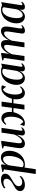

<svg xmlns="http://www.w3.org/2000/svg" viewBox="1720 -2288 821 4300"><g transform="rotate(-90 2130.0 -137.5)"><path d="M136 10Q95.5 10 64.8 -3.2Q34 -16.5 17 -40.8Q0 -65 0.5 -97.5Q1 -131 17.8 -156Q34.5 -181 61.5 -200.8Q88.5 -220.5 120.5 -238Q152.5 -255.5 184 -274.5Q231 -303 253.8 -334.5Q276.5 -366 277 -404.5Q277.5 -427.5 266.8 -442.2Q256 -457 238.8 -463.8Q221.5 -470.5 201 -470.5Q165 -470.5 133 -459.5Q101 -448.5 73 -424.5L63 -454Q84.5 -474.5 114.5 -490.5Q144.5 -506.5 180.5 -515.8Q216.5 -525 256.5 -525Q319.5 -525 355.2 -500.8Q391 -476.5 390 -431Q389.5 -397 372.2 -371Q355 -345 327 -324Q299 -303 265.8 -284.5Q232.5 -266 200 -247Q174.5 -232 154.2 -213.5Q134 -195 122.5 -172.8Q111 -150.5 110.5 -125Q110.5 -102.5 121.5 -85.8Q132.5 -69 152.2 -59.8Q172 -50.5 196 -50.5Q235 -50.5 265 -62.8Q295 -75 328.5 -110L337 -79Q311.5 -46 278.2 -26.8Q245 -7.5 208.5 1.2Q172 10 136 10Z M384 253.5 487 -459 429 -478.5 432 -497 582.5 -524 601 -511 587.5 -413.5Q603.5 -447 629 -472.8Q654.5 -498.5 686 -513Q717.5 -527.5 751 -527.5Q800.5 -527.5 834.5 -505Q868.5 -482.5 886 -439.8Q903.5 -397 903.5 -336Q903.5 -285.5 890.2 -235.8Q877 -186 851 -141.5Q825 -97 787 -62.8Q749 -28.5 700 -9Q651 10.5 591.5 10.5Q575.5 10.5 559.2 8Q543 5.5 528 2L490.5 253.5ZM535.5 -50Q543.5 -36.5 558.5 -28Q573.5 -19.5 596.5 -19.5Q635 -19.5 665.5 -39.8Q696 -60 718.8 -94Q741.5 -128 756.8 -170.8Q772 -213.5 779.5 -259.2Q787 -305 787 -348Q787 -390 779.2 -419.2Q771.5 -448.5 756 -463.8Q740.5 -479 716 -479Q689.5 -479 661.5 -460.8Q633.5 -442.5 611.2 -412.8Q589 -383 578.5 -348Z M1062 11Q1030.5 11 1008.2 -1.8Q986 -14.5 974 -38Q962 -61.5 962 -95Q962 -108.5 964.5 -132.5Q967 -156.5 970.8 -184.2Q974.5 -212 978.2 -236.2Q982 -260.5 984 -274.5L1013 -458L955 -479L958 -497.5L1107.5 -524L1125.5 -510.5L1092.5 -279Q1090 -261 1086.5 -237Q1083 -213 1079.8 -188.5Q1076.5 -164 1074.5 -144Q1072.5 -124 1072.5 -114Q1072.5 -94.5 1076.8 -81.8Q1081 -69 1090.5 -62.8Q1100 -56.5 1115 -56.5Q1141 -56.5 1169.2 -80Q1197.5 -103.5 1223.8 -143Q1250 -182.5 1268.5 -230L1310.5 -514H1417.5L1354.5 -81.5Q1352 -64 1356.2 -54.5Q1360.5 -45 1370.5 -45Q1380.5 -45 1393 -52Q1405.5 -59 1418.5 -74L1429.5 -53.5Q1419.5 -38.5 1401.5 -23.8Q1383.5 -9 1360.2 0.8Q1337 10.5 1309.5 10.5Q1274 10.5 1260.2 -7.2Q1246.5 -25 1246.5 -48.5Q1246.5 -52.5 1248.2 -66.2Q1250 -80 1252.8 -98.5Q1255.5 -117 1258.2 -135.8Q1261 -154.5 1263 -168.5H1261.5Q1245.5 -132.5 1225.2 -100Q1205 -67.5 1180 -42.5Q1155 -17.5 1125.5 -3.2Q1096 11 1062 11Z M1520.5 10Q1499 10 1483.8 5.2Q1468.5 0.5 1458 -7.5L1491 -98Q1495 -93 1502.2 -82.8Q1509.5 -72.5 1518.2 -61.5Q1527 -50.5 1534.8 -41.2Q1542.5 -32 1547 -27.5Q1565.5 -29 1586.2 -48Q1607 -67 1625.2 -102.2Q1643.5 -137.5 1655 -187.2Q1666.5 -237 1666.5 -300Q1666.5 -360 1656 -394.5Q1645.5 -429 1628.8 -443.5Q1612 -458 1593 -458Q1566.5 -458 1544.8 -443.5Q1523 -429 1498.5 -406L1485.5 -423Q1495 -437.5 1516 -459.8Q1537 -482 1566.8 -499.8Q1596.5 -517.5 1633.5 -517.5Q1673.5 -517.5 1705.5 -497Q1737.5 -476.5 1756 -432Q1774.5 -387.5 1774.5 -315Q1774.5 -306.5 1774 -297.5Q1773.5 -288.5 1772.5 -281H1865.5L1897 -512.5H2004.5L1972.5 -280.5H2068.5Q2085 -347.5 2121 -401.2Q2157 -455 2205.2 -486.2Q2253.5 -517.5 2307 -517.5Q2329 -517.5 2344.2 -513Q2359.5 -508.5 2370.5 -500L2338 -409.5Q2334 -415 2326.5 -425Q2319 -435 2310.2 -446Q2301.5 -457 2293.8 -466.2Q2286 -475.5 2281.5 -480Q2263 -479 2242.5 -459.5Q2222 -440 2204 -404.2Q2186 -368.5 2174.8 -318.8Q2163.5 -269 2163.5 -206.5Q2163.5 -150.5 2173.8 -115.8Q2184 -81 2201.2 -65Q2218.5 -49 2238 -49Q2264 -49 2285.5 -62Q2307 -75 2334 -101.5L2347 -84.5Q2337.5 -70.5 2316.8 -48Q2296 -25.5 2265.8 -7.8Q2235.5 10 2197 10Q2155 10 2122.8 -12.2Q2090.5 -34.5 2072.8 -79.2Q2055 -124 2056 -190.5Q2056.5 -202.5 2057.5 -216.5Q2058.5 -230.5 2060.5 -247H1968L1934 0H1827L1861 -247H1767.5Q1755 -190 1730.8 -143Q1706.5 -96 1673.5 -61.8Q1640.5 -27.5 1601.5 -8.8Q1562.5 10 1520.5 10Z M2787 -82.5Q2784 -61 2789.5 -53Q2795 -45 2805.5 -45Q2815 -45 2827.2 -51.8Q2839.5 -58.5 2852 -73.5L2863.5 -53Q2855 -40.5 2838 -25.5Q2821 -10.5 2797.2 0Q2773.5 10.5 2743.5 10.5Q2709 10.5 2693.8 -10.2Q2678.5 -31 2682 -64.5L2690 -113.5Q2677.5 -82 2653.8 -53.5Q2630 -25 2599 -7.2Q2568 10.5 2532.5 10.5Q2488.5 10.5 2453.8 -11.2Q2419 -33 2399.2 -74.5Q2379.5 -116 2379.5 -176Q2379.5 -228 2392.8 -278.8Q2406 -329.5 2431.8 -373.8Q2457.5 -418 2495.2 -452.2Q2533 -486.5 2582 -505.8Q2631 -525 2690.5 -525Q2719 -525 2744.2 -518.8Q2769.5 -512.5 2790 -502L2855 -521ZM2740 -469.5Q2734 -481 2720.5 -488.8Q2707 -496.5 2686 -496.5Q2646.5 -496.5 2615.8 -476.5Q2585 -456.5 2562.2 -422.8Q2539.5 -389 2525 -346.2Q2510.5 -303.5 2503.2 -258Q2496 -212.5 2496 -169.5Q2496 -122.5 2504.8 -93.8Q2513.5 -65 2529 -52Q2544.5 -39 2564.5 -39Q2584 -39 2603.8 -49.8Q2623.5 -60.5 2641.2 -79.8Q2659 -99 2673 -125Q2687 -151 2695 -181.5Z M3096.5 -511 3073.5 -338Q3090.5 -375.5 3113 -409Q3135.5 -442.5 3163 -469Q3190.5 -495.5 3221.5 -510.5Q3252.5 -525.5 3286 -525.5Q3321 -525.5 3343 -510.2Q3365 -495 3375 -466.2Q3385 -437.5 3383.5 -397Q3383 -389 3381.5 -375Q3380 -361 3377.5 -343.5Q3375 -326 3372 -307.5L3359.5 -298.5Q3378 -350.5 3403.2 -392.2Q3428.5 -434 3458 -464Q3487.5 -494 3520 -509.8Q3552.5 -525.5 3586.5 -525.5Q3635.5 -525.5 3661 -496Q3686.5 -466.5 3686.5 -414Q3686.5 -393 3683.2 -364.2Q3680 -335.5 3674.8 -302.8Q3669.5 -270 3664.5 -237Q3659.5 -207 3654.8 -175.5Q3650 -144 3646.5 -117.5Q3643 -91 3642 -75Q3642 -58.5 3646 -52Q3650 -45.5 3659 -45.5Q3668.5 -45.5 3680.2 -52Q3692 -58.5 3707 -74L3717.5 -54Q3707 -40.5 3689 -25.2Q3671 -10 3646 0.5Q3621 11 3589 11Q3572 11 3558.5 4.8Q3545 -1.5 3537.2 -14.8Q3529.5 -28 3529.5 -49Q3530 -63 3533.8 -92.2Q3537.5 -121.5 3543.2 -157.2Q3549 -193 3554.5 -226.5Q3560 -260 3564.8 -292.2Q3569.5 -324.5 3572.8 -352Q3576 -379.5 3576 -397Q3576 -428 3566.8 -441.8Q3557.5 -455.5 3533.5 -455.5Q3513.5 -455.5 3488.8 -440Q3464 -424.5 3438.8 -395.8Q3413.5 -367 3391 -327.8Q3368.5 -288.5 3353.5 -241L3373.5 -314.5Q3371.5 -297.5 3369.5 -281.2Q3367.5 -265 3365 -249Q3362.5 -233 3360 -216L3329 0H3220.5L3254.5 -226.5Q3259.5 -260 3264.2 -292.8Q3269 -325.5 3272 -353Q3275 -380.5 3275 -397Q3275 -428 3265.8 -441.8Q3256.5 -455.5 3231.5 -455.5Q3212 -455.5 3188.2 -440.5Q3164.5 -425.5 3141 -399.8Q3117.5 -374 3097.2 -341.2Q3077 -308.5 3064.5 -273.5L3025.5 0H2918L2982.5 -458L2925 -478L2928.5 -497L3078 -524Z M4165.5 -82.5Q4162.5 -61 4168 -53Q4173.5 -45 4184 -45Q4193.5 -45 4205.8 -51.8Q4218 -58.5 4230.5 -73.5L4242 -53Q4233.5 -40.5 4216.5 -25.5Q4199.5 -10.5 4175.8 0Q4152 10.5 4122 10.5Q4087.5 10.5 4072.2 -10.2Q4057 -31 4060.5 -64.5L4068.5 -113.5Q4056 -82 4032.2 -53.5Q4008.5 -25 3977.5 -7.2Q3946.5 10.5 3911 10.5Q3867 10.5 3832.2 -11.2Q3797.5 -33 3777.8 -74.5Q3758 -116 3758 -176Q3758 -228 3771.2 -278.8Q3784.5 -329.5 3810.2 -373.8Q3836 -418 3873.8 -452.2Q3911.5 -486.5 3960.5 -505.8Q4009.5 -525 4069 -525Q4097.5 -525 4122.8 -518.8Q4148 -512.5 4168.5 -502L4233.5 -521ZM4118.5 -469.5Q4112.5 -481 4099 -488.8Q4085.5 -496.5 4064.5 -496.5Q4025 -496.5 3994.2 -476.5Q3963.5 -456.5 3940.8 -422.8Q3918 -389 3903.5 -346.2Q3889 -303.5 3881.8 -258Q3874.5 -212.5 3874.5 -169.5Q3874.5 -122.5 3883.2 -93.8Q3892 -65 3907.5 -52Q3923 -39 3943 -39Q3962.5 -39 3982.2 -49.8Q4002 -60.5 4019.8 -79.8Q4037.5 -99 4051.5 -125Q4065.5 -151 4073.5 -181.5Z"/></g></svg>

Font: Merriweather 120pt Medium
Style: Italic
Weight: 500
Italic angle: -7.8°
Version: Version 2.101